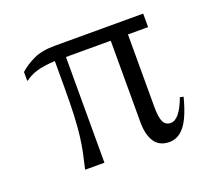

<svg xmlns="http://www.w3.org/2000/svg" viewBox="-87 -561 752 681"><g transform="rotate(-20 289.0 -220.0)"><path d="M131 -4Q138 -33 143.5 -59.5Q149 -86 153 -118Q157 -150 159 -193.5Q161 -237 161 -300V-399Q119 -397 92 -389Q65 -381 48 -367H45V-400Q67 -420 98.5 -435Q130 -450 180 -450H513V-399H437V-126Q437 -85 445.5 -68.5Q454 -52 473 -52Q506 -52 534 -127L547 -124Q528 -51 503.5 -20.5Q479 10 446 10Q408 10 390 -17Q372 -44 372 -92V-399H203V0H131Z"/></g></svg>

Font: Spectral SC Light
Style: Regular
Weight: 300
Designer: Jean-Baptiste Levee
Foundry: Production Type
Version: Version 2.001